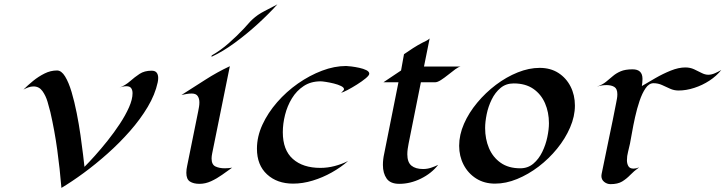

<svg xmlns="http://www.w3.org/2000/svg" viewBox="-20 -851 3397 899"><path d="M267.6 28.8Q260.3 -60.5 248 -149.7Q235.8 -238.8 215.8 -326.2Q210.9 -346.2 202.6 -374.5Q194.3 -402.8 178.7 -424.6Q163.1 -446.3 136.7 -446.3Q125 -446.3 112.3 -441.7Q99.6 -437 89.8 -431.6Q109.9 -451.7 135 -472.2Q160.2 -492.7 188.5 -506.8Q216.8 -521 247.1 -521Q267.6 -521 284.7 -493.2Q301.8 -465.3 315.2 -420.2Q328.6 -375 339.1 -322Q349.6 -269 356.9 -217.8Q364.3 -166.5 368.9 -127Q373.5 -87.4 375.5 -69.8Q395.5 -89.8 424.3 -121.8Q453.1 -153.8 483.9 -192.4Q514.6 -231 541 -271Q567.4 -311 584 -348.4Q600.6 -385.7 600.6 -414.6Q600.6 -429.2 594.2 -438.2Q587.9 -447.3 571.8 -447.3Q555.7 -447.3 539.6 -440.4Q567.9 -452.1 589.1 -470.9Q610.4 -489.7 633.3 -504.9Q656.2 -520 689.9 -520Q706.5 -520 713.6 -510.7Q720.7 -501.5 720.7 -486.3Q720.7 -475.6 718.3 -464.8Q706.1 -408.2 671.6 -350.3Q637.2 -292.5 588.4 -237.1Q539.6 -181.6 483.6 -131.8Q427.7 -82 371.8 -41Q315.9 0 267.6 28.8Z M970.7 -108.9Q970.7 -80.1 989 -71.5Q1007.3 -63 1032.2 -63Q1050.3 -63 1066.9 -65.9Q1044.9 -50.3 1020.3 -32.7Q995.6 -15.1 968.8 -2.7Q941.9 9.8 914.1 9.8Q886.2 9.8 869.4 -1Q852.5 -11.7 852.5 -42Q852.5 -50.3 853.5 -58.3Q854.5 -66.4 856.4 -74.7L908.2 -330.6Q910.2 -340.8 911.9 -351.1Q913.6 -361.3 913.6 -371.6Q913.6 -389.6 905.5 -401.4Q897.5 -413.1 877.4 -413.1Q865.2 -413.1 853.3 -410.9Q841.3 -408.7 829.6 -406.2Q885.3 -441.4 940.9 -477.3Q996.6 -513.2 1056.2 -541L973.6 -133.3Q970.7 -119.6 970.7 -108.9ZM1278.8 -830.6Q1240.2 -787.6 1188 -739.7Q1135.7 -691.9 1079.1 -650.4Q1022.5 -608.9 970.2 -585L971.2 -591.3Q1013.7 -615.7 1051 -648.7Q1088.4 -681.6 1122.1 -717.3Q1132.3 -728 1142.1 -739.5Q1151.9 -751 1163.1 -761.2Q1185.5 -782.2 1218.5 -799.1Q1251.5 -815.9 1278.8 -830.6Z M1577.1 -416.5Q1579.6 -418.5 1585.2 -424.3Q1590.8 -430.2 1590.8 -433.1Q1590.8 -441.4 1576.9 -448.2Q1563 -455.1 1543.2 -460Q1523.4 -464.8 1506.1 -467.5Q1488.8 -470.2 1481.4 -470.2Q1435.5 -470.2 1402.1 -448.2Q1368.7 -426.3 1346.9 -390.6Q1325.2 -355 1314.7 -313.2Q1304.2 -271.5 1304.2 -231.9Q1304.2 -148.4 1351.3 -106.7Q1398.4 -64.9 1480 -64.9Q1513.7 -64.9 1546.6 -73.5Q1579.6 -82 1609.9 -97.2Q1576.7 -67.9 1533.7 -43.7Q1490.7 -19.5 1444.1 -5.4Q1397.5 8.8 1352.5 8.8Q1277.3 8.8 1230.2 -34.7Q1183.1 -78.1 1183.1 -154.8Q1183.1 -211.4 1208.7 -267.1Q1234.4 -322.8 1277.6 -372.3Q1320.8 -421.9 1375.2 -460Q1429.7 -498 1487.8 -520Q1545.9 -542 1600.6 -542Q1607.9 -542 1625.5 -539.8Q1643.1 -537.6 1662.4 -533.4Q1681.6 -529.3 1695.3 -522.5Q1709 -515.6 1709 -505.9Q1709 -498 1692.1 -484.1Q1675.3 -470.2 1651.6 -455.3Q1627.9 -440.4 1606.9 -429.4Q1585.9 -418.5 1577.1 -416.5Z M2137.2 -539.6Q2127.4 -538.1 2112.1 -526.9Q2096.7 -515.6 2078.9 -501.2Q2061 -486.8 2044.7 -476.3Q2028.3 -465.8 2017.6 -465.8H1950.7L1893.1 -178.2Q1890.6 -166 1888.9 -153.3Q1887.2 -140.6 1887.2 -128.4Q1887.2 -91.3 1906.5 -75.4Q1925.8 -59.6 1961.4 -59.6Q1980 -59.6 1997.8 -65.4Q2015.6 -71.3 2031.7 -79.1Q2000.5 -39.1 1950.7 -14.6Q1900.9 9.8 1849.6 9.8Q1807.6 9.8 1790.3 -15.1Q1772.9 -40 1772.9 -78.6Q1772.9 -91.8 1774.4 -105Q1775.9 -118.2 1778.8 -130.9L1845.7 -465.8H1775.4L1857.9 -521L1871.6 -597.2Q1892.6 -611.8 1913.8 -625.5Q1935.1 -639.2 1957.5 -650.9Q1966.3 -655.3 1975.3 -659.7Q1984.4 -664.1 1991.7 -670.9L1965.3 -539.6Z M2297.9 8.8Q2247.6 8.8 2209.7 -15.1Q2171.9 -39.1 2150.9 -79.3Q2129.9 -119.6 2129.9 -168.5Q2129.9 -219.7 2152.6 -271.5Q2175.3 -323.2 2214.4 -370.1Q2253.4 -417 2302.2 -453.9Q2351.1 -490.7 2404.1 -512Q2457 -533.2 2506.8 -533.2Q2557.6 -533.2 2594.5 -509.5Q2631.3 -485.8 2651.6 -445.8Q2671.9 -405.8 2671.9 -356.9Q2671.9 -306.2 2649.4 -254.2Q2627 -202.1 2588.6 -155Q2550.3 -107.9 2502 -71Q2453.6 -34.2 2401.1 -12.7Q2348.6 8.8 2297.9 8.8ZM2385.3 -460.4Q2349.1 -460.4 2323.7 -439.2Q2298.3 -418 2282.2 -385Q2266.1 -352.1 2258.8 -316.2Q2251.5 -280.3 2251.5 -251.5Q2251.5 -200.2 2269.5 -157.5Q2287.6 -114.7 2324.2 -88.9Q2360.8 -63 2416 -63Q2451.7 -63 2477.3 -84.7Q2502.9 -106.4 2519 -139.6Q2535.2 -172.9 2542.7 -209Q2550.3 -245.1 2550.3 -273.9Q2550.3 -325.2 2532 -367.4Q2513.7 -409.7 2477.1 -435.1Q2440.4 -460.4 2385.3 -460.4Z M3357.4 -523.4Q3335 -495.1 3301.8 -473.4Q3268.6 -451.7 3230.7 -439.5Q3192.9 -427.2 3157.2 -427.2Q3135.7 -427.2 3117.2 -435.8Q3098.6 -444.3 3079.8 -452.9Q3061 -461.4 3040 -461.4Q3019 -461.4 3002.9 -438Q2986.8 -414.6 2974.6 -378.4Q2962.4 -342.3 2953.6 -302.5Q2944.8 -262.7 2939 -229Q2933.1 -195.3 2929.7 -178.2Q2925.8 -159.2 2920.7 -139.9Q2915.5 -120.6 2915.5 -100.6Q2915.5 -85 2922.1 -73.2Q2928.7 -61.5 2946.8 -61.5Q2958.5 -61.5 2972.7 -67.4Q2948.7 -50.3 2931.2 -32Q2913.6 -13.7 2893.1 -1.2Q2872.6 11.2 2838.9 11.2Q2822.3 11.2 2809.1 0.7Q2795.9 -9.8 2795.9 -27.3Q2795.9 -31.7 2796.9 -36.1Q2813.5 -119.6 2831.3 -203.1Q2849.1 -286.6 2865.2 -370.1Q2867.2 -379.9 2868.9 -389.9Q2870.6 -399.9 2870.6 -409.7Q2870.6 -435.1 2856.7 -443.8Q2842.8 -452.6 2819.3 -452.6Q2797.9 -452.6 2774.9 -445.3Q2772.9 -444.3 2771.5 -443.8Q2771.5 -443.8 2774.9 -445.3Q2800.3 -454.1 2816.9 -467.5Q2833.5 -481 2849.4 -494.6Q2865.2 -508.3 2886.5 -517.3Q2907.7 -526.4 2941.9 -526.4Q2988.3 -526.4 2988.3 -481.9Q2988.3 -473.1 2987.5 -464.8Q2986.8 -456.5 2985.4 -448.2Q3012.7 -464.4 3048.1 -484.9Q3083.5 -505.4 3120.4 -520.3Q3157.2 -535.2 3189 -535.2Q3211.4 -535.2 3230 -526.6Q3248.5 -518.1 3264.9 -509.5Q3281.2 -501 3296.9 -501Q3311.5 -501 3328.4 -508.5Q3345.2 -516.1 3357.4 -523.4Z"/></svg>

Font: Lugrasimo
Style: Regular
Weight: 400
Designer: The DocRepair Project, Astigmatic (AOETI)
Foundry: Google
Version: Version 1.001